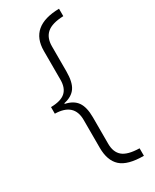

<svg xmlns="http://www.w3.org/2000/svg" viewBox="-222 -771 796 986"><g transform="rotate(-30 176.5 -278.0)"><path d="M189.9 13.2Q189.9 63 219 87.6Q248 112.3 317.9 113.8V158.2Q222.7 158.2 182.4 121.6Q142.1 85 142.1 8.8V-155.8Q142.1 -255.9 29.8 -257.8V-296.9Q89.4 -297.9 115.7 -321.8Q142.1 -345.7 142.1 -394V-564.9Q142.1 -710.9 317.9 -713.9V-669.9Q250.5 -667.5 220.2 -641.6Q189.9 -615.7 189.9 -564.9V-416Q189.9 -352.5 168.5 -321.3Q147 -290 99.1 -279.8V-275.9Q146.5 -266.1 168.2 -235.1Q189.9 -204.1 189.9 -144Z"/></g></svg>

Font: Zoram GWebM Light
Style: Regular
Weight: 300
Foundry: Ascender Corporation
Version: Version 1.000